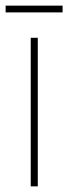

<svg xmlns="http://www.w3.org/2000/svg" viewBox="-38 -661 242 681"><path d="M184 -641H-18V-617H184ZM96 0V-527H71V0Z"/></svg>

Font: Noto Sans Myanmar ExtraCondensed Thin
Style: Regular
Weight: 100
Width: 2
Designer: Monotype Design Team
Foundry: Monotype Imaging Inc.
Version: Version 2.107